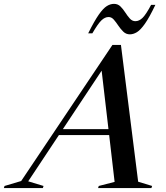

<svg xmlns="http://www.w3.org/2000/svg" viewBox="-102 -950 840 970"><path d="M596 -32 666.5 -10.5 663 0H393.5L397 -10.5L477 -31L449.5 -267.5H195.5L40.5 -34L118 -10.5L114.5 0H-82.5L-79 -10.5L5 -35.5L466 -723H509ZM215.5 -297.5H446L411.5 -593ZM683 -925.5Q653 -862.5 630.5 -830.5Q608 -798.5 589.8 -787.5Q571.5 -776.5 554 -776.5Q535 -776.5 521.2 -789.8Q507.5 -803 496 -820.2Q484.5 -837.5 473 -850.8Q461.5 -864 446.5 -864Q428 -864 410.5 -847.2Q393 -830.5 364.5 -781.5H343.5Q374.5 -844 397 -876Q419.5 -908 437.5 -919.2Q455.5 -930.5 474 -930.5Q493.5 -930.5 506.8 -917.2Q520 -904 531 -886.8Q542 -869.5 554 -856.2Q566 -843 582 -843Q601 -843 618.2 -859.8Q635.5 -876.5 661.5 -925.5Z"/></svg>

Font: Newsreader 72pt Medium
Style: Italic
Weight: 500
Italic angle: -17°
Designer: Hugues Gentile
Foundry: Production Type
Version: Version 1.003; ttfautohint (v1.8.3)